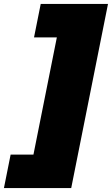

<svg xmlns="http://www.w3.org/2000/svg" viewBox="-102 -762 569 976"><path d="M260 194H-82L-48 24H68L187 -572H71L105 -742H447Z"/></svg>

Font: Montserrat Black
Style: Italic
Weight: 900
Italic angle: -11.3°
Designer: Julieta Ulanovsky
Foundry: Julieta Ulanovsky
Version: Version 9.000; ttfautohint (v1.8.4.7-5d5b)